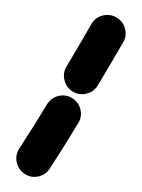

<svg xmlns="http://www.w3.org/2000/svg" viewBox="-221 -772 652 880"><g transform="rotate(30 104.5 -332.0)"><path d="M104.5 -748Q139.2 -748 163.8 -723.6Q188.5 -699.2 188.5 -664.6Q188.5 -611.3 188 -553.5Q187.5 -495.6 186.5 -435.5Q186 -401.4 160.9 -377.2Q135.7 -353 101.1 -353.5Q66.9 -354.5 42.7 -379.4Q18.6 -404.3 19 -438.5Q20 -498 20.3 -554.9Q20.5 -611.8 20.5 -664.6Q20.5 -699.2 45.4 -723.6Q70.3 -748 104.5 -748ZM113.3 -326.2Q147.9 -325.7 172.1 -300.8Q196.3 -275.9 195.3 -241.2Q193.8 -174.8 191.7 -112.1Q189.5 -49.3 186.5 4.9Q184.6 39.1 158.9 62.3Q133.3 85.4 98.6 83.5Q64.5 81.5 41 55.4Q17.6 29.3 19.5 -4.9Q22.5 -57.6 24.7 -118.2Q26.9 -178.7 28.3 -244.1Q29.3 -278.8 54.2 -303Q79.1 -327.1 113.3 -326.2Z"/></g></svg>

Font: Mikhak Black
Style: Regular
Weight: 900
Designer: Amin Abedi
Version: Version 3.3